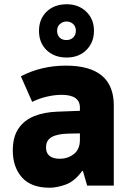

<svg xmlns="http://www.w3.org/2000/svg" viewBox="-20 -871 603 901"><path d="M213 10Q126 10 83 -38.5Q40 -87 40 -165Q40 -228 66.5 -267.5Q93 -307 140.5 -326Q188 -345 250 -347L355 -351V-366Q355 -426 269 -426Q238 -426 202 -418Q166 -410 131 -393L78 -513Q174 -563 289 -563Q514 -563 514 -376V0H389L369 -69H366Q330 -20 288.5 -5Q247 10 213 10ZM260 -126Q298 -126 326.5 -148Q355 -170 355 -215V-245L302 -244Q250 -243 223 -228Q196 -213 196 -179Q196 -152 213 -139Q230 -126 260 -126ZM293 -601Q235 -601 199 -635.5Q163 -670 163 -726Q163 -782 199 -816.5Q235 -851 293 -851Q349 -851 385 -816Q421 -781 421 -727Q421 -672 385.5 -636.5Q350 -601 293 -601ZM292 -683Q311 -683 323.5 -695Q336 -707 336 -727Q336 -746 323.5 -758Q311 -770 292 -770Q274 -770 261 -758Q248 -746 248 -727Q248 -707 259.5 -695Q271 -683 292 -683Z"/></svg>

Font: Noto Sans Mono SemiCondensed Black
Style: Regular
Weight: 900
Width: 4
Designer: Monotype Design Team
Foundry: Monotype Imaging Inc.
Version: Version 2.014; ttfautohint (v1.8.4.7-5d5b)